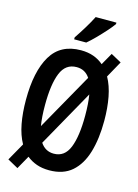

<svg xmlns="http://www.w3.org/2000/svg" viewBox="-143 -1014 815 1136"><g transform="rotate(15 265.0 -446.5)"><path d="M81 45 16 9 77 -99Q50 -147 37.5 -213Q25 -279 25 -359Q25 -533 82.5 -629.5Q140 -726 265 -726Q308 -726 342.5 -713.5Q377 -701 403 -678L445 -752L509 -717L453 -616Q480 -568 492.5 -502.5Q505 -437 505 -358Q505 -248 480.5 -165.5Q456 -83 403.5 -37Q351 9 265 9Q222 9 188 -3Q154 -15 127 -37ZM142 -358Q142 -284 151 -231L347 -579Q318 -623 266 -623Q198 -623 170 -554Q142 -485 142 -358ZM266 -93Q332 -93 360 -162Q388 -231 388 -358Q388 -433 379 -486L184 -138Q214 -93 266 -93ZM208 -790Q233 -827 256.5 -865.5Q280 -904 297 -938H424V-929Q410 -909 385 -881Q360 -853 332.5 -825Q305 -797 282 -778H208Z"/></g></svg>

Font: Noto Sans Mono Condensed SemiBold
Style: Regular
Weight: 600
Width: 3
Designer: Monotype Design Team
Foundry: Monotype Imaging Inc.
Version: Version 2.014